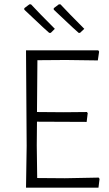

<svg xmlns="http://www.w3.org/2000/svg" viewBox="-20 -873 509 893"><path d="M443 -41 438 0H101L104 -194L101 -639H437L441 -633L435 -592L286 -594L154 -593L152 -352L277 -351L384 -352L388 -347L383 -306L152 -307L151 -197L153 -45L282 -44L439 -47ZM216 -720H209L179 -747Q106 -815 93 -828V-835L117 -853H124Q160 -814 235 -739ZM352 -720H346L316 -747Q243 -815 230 -828V-835L254 -853H261Q297 -814 372 -739Z"/></svg>

Font: Luna Sans Light
Style: Regular
Weight: 300
Designer: Juan Pablo del Peral
Foundry: Huerta Tipografica
Version: Version 2.001; ttfautohint (v1.5)